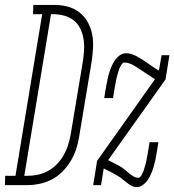

<svg xmlns="http://www.w3.org/2000/svg" viewBox="-88 -755 711 783"><path d="M-68 0 -67 -38H-25L84 -697H47L48 -735H132Q160 -735 186.5 -728.5Q213 -722 234.5 -705.5Q256 -689 269 -666Q282 -643 287.5 -616.5Q293 -590 291.5 -561.5Q290 -533 286 -505L235 -199Q231 -173 223 -148Q215 -123 201 -99.5Q187 -76 167.5 -56Q148 -36 124 -23.5Q100 -11 74 -5.5Q48 0 22 0ZM11 -38H23Q45 -38 66.5 -42.5Q88 -47 108 -58Q128 -69 144 -85.5Q160 -102 171.5 -122Q183 -142 189.5 -163Q196 -184 200 -205L251 -511Q254 -534 255 -556.5Q256 -579 252 -600Q248 -621 238.5 -640Q229 -659 212.5 -672Q196 -685 174.5 -691Q153 -697 131 -697H120ZM469 8Q459 8 450 3.5Q441 -1 433 -7Q425 -13 417.5 -19.5Q410 -26 402 -31.5Q394 -37 385 -42Q376 -47 367 -52L335 -68L324 0H292L308 -99L544 -432L524 -445Q516 -450 508 -455.5Q500 -461 491.5 -466.5Q483 -472 475 -477.5Q467 -483 458 -488Q449 -493 439.5 -496.5Q430 -500 419 -500Q414 -500 410 -495Q406 -490 403.5 -485Q401 -480 399 -475.5Q397 -471 395.5 -465.5Q394 -460 392.5 -455Q391 -450 389.5 -445Q388 -440 387 -435Q386 -430 385 -424.5Q384 -419 383 -414Q382 -409 381 -404L373 -355H337L345 -404Q348 -417 350.5 -430.5Q353 -444 357 -457Q361 -470 366.5 -483Q372 -496 380 -508Q388 -520 400 -529Q412 -538 426 -538Q437 -538 448 -534.5Q459 -531 468.5 -526Q478 -521 487.5 -515Q497 -509 506 -503Q515 -497 524 -490.5Q533 -484 542 -478L560 -467L571 -530H603L587 -431L353 -102L382 -87Q390 -83 398.5 -78.5Q407 -74 414 -68.5Q421 -63 428 -57Q435 -51 442 -45.5Q449 -40 457.5 -35Q466 -30 476 -30Q481 -30 485 -35Q489 -40 491.5 -45Q494 -50 496 -54.5Q498 -59 499.5 -64.5Q501 -70 502.5 -75Q504 -80 505.5 -85Q507 -90 508 -95Q509 -100 510 -105.5Q511 -111 512 -116Q513 -121 514 -126L522 -175H558L550 -126Q548 -113 545 -99.5Q542 -86 538 -73Q534 -60 528.5 -47Q523 -34 515 -22Q507 -10 495 -1Q483 8 469 8Z"/></svg>

Font: Iosevka Slab XLtEx
Style: Italic
Weight: 200
Width: 7
Italic angle: -9°
Monospace: yes
Designer: Belleve Invis
Foundry: Belleve Invis
Version: Version 11.1.0; ttfautohint (v1.8.3)